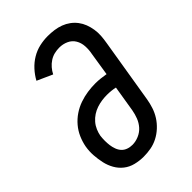

<svg xmlns="http://www.w3.org/2000/svg" viewBox="-221 -838 941 941"><g transform="rotate(-45 250.0 -367.5)"><path d="M205 8Q205 8 205 8Q205 8 205 8Q176 8 148 1Q120 -6 98.5 -23Q77 -40 63.5 -64Q50 -88 44 -115Q38 -142 36 -171Q34 -200 39 -229Q44 -256 55.5 -282.5Q67 -309 86 -331.5Q105 -354 129.5 -370.5Q154 -387 181.5 -396.5Q209 -406 236.5 -410Q264 -414 291 -414Q309 -414 326.5 -412Q344 -410 362 -407L381 -528Q386 -552 384.5 -577.5Q383 -603 371 -623Q359 -643 337 -653Q315 -663 290 -663Q273 -663 256 -659Q239 -655 223.5 -645Q208 -635 196 -621Q184 -607 176 -591L96 -627Q110 -653 131 -676Q152 -699 178 -714.5Q204 -730 232.5 -736.5Q261 -743 290 -743Q312 -743 334 -740Q356 -737 376 -729.5Q396 -722 413 -709.5Q430 -697 442.5 -680.5Q455 -664 462.5 -644.5Q470 -625 473.5 -603Q477 -581 475.5 -559Q474 -537 470 -514L415 -179Q411 -155 403 -130.5Q395 -106 381 -84Q367 -62 347 -43.5Q327 -25 303.5 -13Q280 -1 255 3.5Q230 8 205 8ZM207 -72Q229 -72 251.5 -81.5Q274 -91 289.5 -108.5Q305 -126 313.5 -148Q322 -170 326 -193L348 -328Q335 -331 320.5 -332.5Q306 -334 291 -334Q274 -334 256 -331.5Q238 -329 220 -323Q202 -317 186 -306.5Q170 -296 157.5 -281.5Q145 -267 137.5 -249.5Q130 -232 127 -215Q125 -198 125 -182Q125 -166 127 -150.5Q129 -135 134.5 -120Q140 -105 150 -94Q160 -83 175 -77.5Q190 -72 207 -72Z"/></g></svg>

Font: Iosevka Slab Medium
Style: Italic
Weight: 500
Italic angle: -9°
Monospace: yes
Designer: Belleve Invis
Foundry: Belleve Invis
Version: Version 11.1.0; ttfautohint (v1.8.3)